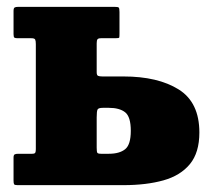

<svg xmlns="http://www.w3.org/2000/svg" viewBox="-20 -540 602 560"><path d="M31 0Q23 0 21.2 -2.5Q19.5 -5 19.5 -13V-80.5Q19.5 -88 23 -89.8Q26.5 -91.5 33.5 -91.5H73.5Q81 -91.5 82.8 -94.5Q84.5 -97.5 84.5 -105V-411.5Q84.5 -421 82.5 -424.8Q80.5 -428.5 71.5 -428.5H32Q24.5 -428.5 22 -430.2Q19.5 -432 19.5 -440.5V-508Q19.5 -516 22.5 -518Q25.5 -520 33 -520H314Q324 -520 326.2 -518Q328.5 -516 328.5 -505V-443Q328.5 -432.5 327.8 -430.5Q327 -428.5 316.5 -428.5H274.5Q266.5 -428.5 264.2 -425.2Q262 -422 262 -413.5V-329.5Q262 -320.5 266 -318.8Q270 -317 279 -317H340Q440.5 -317 501 -279.2Q561.5 -241.5 561.5 -153.5Q561.5 -95 534 -61.5Q506.5 -28 456.8 -14Q407 0 340 0ZM297.5 -91.5Q328.5 -91.5 345 -104.8Q361.5 -118 361.5 -158.5Q361.5 -199.5 345 -212.5Q328.5 -225.5 297.5 -225.5H280Q267 -225.5 264.5 -220.5Q262 -215.5 262 -197.5V-109.5Q262 -97.5 263.8 -94.5Q265.5 -91.5 275 -91.5Z"/></svg>

Font: Besley* Narrow Heavy
Style: Regular
Weight: 800
Width: 4
Designer: Owen Earl
Foundry: indestructible type*
Version: Version 3.000; ttfautohint (v1.8.3)